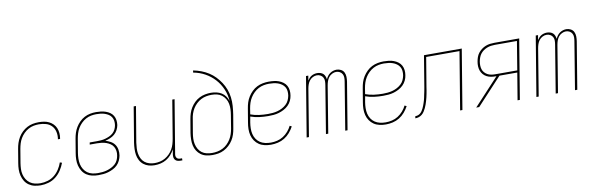

<svg xmlns="http://www.w3.org/2000/svg" viewBox="-50 -1187 5099 1646"><g transform="rotate(-10 2500.0 -363.5)"><path d="M201 8Q173 8 146.5 2Q120 -4 98.5 -19Q77 -34 63.5 -56Q50 -78 43.5 -104Q37 -130 37.5 -157.5Q38 -185 43 -213L63 -333Q67 -358 75 -383Q83 -408 97 -431.5Q111 -455 131 -474Q151 -493 174.5 -505.5Q198 -518 224 -523Q250 -528 276 -528Q299 -528 322 -524.5Q345 -521 365 -511Q385 -501 400.5 -485.5Q416 -470 424.5 -449.5Q433 -429 435 -406Q437 -383 433 -359L432 -355H413L414 -359Q419 -390 412 -420.5Q405 -451 385 -472Q365 -493 335.5 -501.5Q306 -510 274 -510Q251 -510 228 -505.5Q205 -501 183 -489Q161 -477 143 -459Q125 -441 112.5 -420Q100 -399 93 -376Q86 -353 82 -330L62 -210Q58 -185 57 -160Q56 -135 61.5 -112Q67 -89 79.5 -68.5Q92 -48 111 -34.5Q130 -21 153.5 -15.5Q177 -10 202 -10Q233 -10 265 -19.5Q297 -29 322.5 -49.5Q348 -70 366.5 -98.5Q385 -127 395 -157L413 -151Q401 -118 381 -87.5Q361 -57 332.5 -34.5Q304 -12 269 -2Q234 8 201 8Z M702 8Q674 8 647.5 2Q621 -4 599.5 -18.5Q578 -33 564 -55.5Q550 -78 543.5 -103.5Q537 -129 537.5 -157Q538 -185 543 -213L563 -333Q567 -358 575 -383Q583 -408 597 -431Q611 -454 630.5 -473.5Q650 -493 674 -505.5Q698 -518 723.5 -523Q749 -528 774 -528Q796 -528 817.5 -525.5Q839 -523 859 -516Q879 -509 895.5 -497.5Q912 -486 922.5 -468.5Q933 -451 936 -430Q939 -409 936 -387Q932 -365 921 -344.5Q910 -324 893 -309.5Q876 -295 854.5 -286Q833 -277 811 -272Q835 -265 856.5 -253Q878 -241 891.5 -221.5Q905 -202 909 -177Q913 -152 909 -126Q905 -105 895.5 -84Q886 -63 869.5 -46.5Q853 -30 832 -19.5Q811 -9 789.5 -2.5Q768 4 746 6Q724 8 702 8ZM702 -10Q722 -10 741.5 -12Q761 -14 780.5 -19.5Q800 -25 819 -34.5Q838 -44 853.5 -58Q869 -72 877.5 -91Q886 -110 889 -129Q893 -150 890 -170Q887 -190 877.5 -206.5Q868 -223 851.5 -234Q835 -245 816.5 -251.5Q798 -258 778 -260.5Q758 -263 737 -263H674L677 -281H740Q758 -281 776.5 -282.5Q795 -284 813 -289Q831 -294 849 -302Q867 -310 881.5 -323Q896 -336 904.5 -353.5Q913 -371 916 -389Q919 -408 916.5 -426.5Q914 -445 904.5 -460Q895 -475 880 -484.5Q865 -494 847.5 -500Q830 -506 811.5 -508Q793 -510 774 -510Q751 -510 728 -505.5Q705 -501 683 -489Q661 -477 643 -459Q625 -441 612.5 -420Q600 -399 593 -376Q586 -353 582 -330L562 -210Q558 -185 557.5 -160Q557 -135 562 -112Q567 -89 579.5 -68.5Q592 -48 610.5 -34.5Q629 -21 653 -15.5Q677 -10 702 -10Z M1192 8Q1165 8 1140.5 1Q1116 -6 1096.5 -21.5Q1077 -37 1065 -59.5Q1053 -82 1049 -107.5Q1045 -133 1046 -159.5Q1047 -186 1051 -213L1102 -520H1122L1070 -210Q1067 -186 1065.5 -162Q1064 -138 1068 -115Q1072 -92 1082 -71.5Q1092 -51 1109.5 -37Q1127 -23 1149.5 -16.5Q1172 -10 1196 -10Q1218 -10 1241.5 -15Q1265 -20 1286 -32Q1307 -44 1324.5 -61.5Q1342 -79 1354 -100Q1366 -121 1372.5 -143.5Q1379 -166 1383 -189L1438 -520H1458L1381 -56Q1379 -47 1380.5 -38Q1382 -29 1387.5 -22Q1393 -15 1401.5 -12.5Q1410 -10 1419 -10H1433V8H1416Q1403 8 1391 4.5Q1379 1 1371 -8Q1363 -17 1361 -30Q1359 -43 1361 -56L1368 -99Q1356 -75 1337 -53.5Q1318 -32 1294.5 -18Q1271 -4 1244.5 2Q1218 8 1192 8Z M1696 8Q1668 8 1642 2Q1616 -4 1595.5 -19Q1575 -34 1561.5 -55.5Q1548 -77 1542.5 -102.5Q1537 -128 1537.5 -155.5Q1538 -183 1542 -210L1562 -328Q1566 -353 1574 -378Q1582 -403 1596 -425.5Q1610 -448 1629.5 -467Q1649 -486 1673 -498Q1697 -510 1722.5 -515Q1748 -520 1773 -520Q1798 -520 1822 -514.5Q1846 -509 1866 -496.5Q1886 -484 1899.5 -464.5Q1913 -445 1920 -422Q1917 -477 1895.5 -527Q1874 -577 1838.5 -616Q1803 -655 1756 -681Q1709 -707 1654 -717L1657 -735Q1693 -728 1727 -715Q1761 -702 1790.5 -683Q1820 -664 1844 -639Q1868 -614 1887.5 -584.5Q1907 -555 1919.5 -521.5Q1932 -488 1936.5 -451.5Q1941 -415 1938.5 -377.5Q1936 -340 1930 -302L1910 -184Q1906 -159 1898 -134Q1890 -109 1875.5 -86Q1861 -63 1841 -44.5Q1821 -26 1797 -13.5Q1773 -1 1747 3.5Q1721 8 1696 8ZM1696 -10Q1719 -10 1742.5 -14.5Q1766 -19 1788 -30Q1810 -41 1828 -58.5Q1846 -76 1859 -97Q1872 -118 1879.5 -141Q1887 -164 1891 -187L1910 -304Q1914 -328 1915 -352.5Q1916 -377 1911.5 -400Q1907 -423 1895 -443Q1883 -463 1865 -477Q1847 -491 1824 -496.5Q1801 -502 1776 -502Q1753 -502 1729.5 -497.5Q1706 -493 1684.5 -482Q1663 -471 1644.5 -453.5Q1626 -436 1613 -415Q1600 -394 1592.5 -371Q1585 -348 1582 -325L1562 -207Q1558 -183 1557 -158.5Q1556 -134 1561 -111Q1566 -88 1577.5 -68Q1589 -48 1607 -34.5Q1625 -21 1648 -15.5Q1671 -10 1696 -10Z M2205 8Q2177 8 2150 2Q2123 -4 2101.5 -18.5Q2080 -33 2065 -55Q2050 -77 2043.5 -103Q2037 -129 2037.5 -157Q2038 -185 2043 -213L2063 -333Q2067 -359 2075 -384Q2083 -409 2097.5 -432Q2112 -455 2132 -474.5Q2152 -494 2176 -506Q2200 -518 2226.5 -523Q2253 -528 2278 -528Q2301 -528 2323 -525.5Q2345 -523 2365.5 -515.5Q2386 -508 2403.5 -495Q2421 -482 2431 -463.5Q2441 -445 2443.5 -423Q2446 -401 2442 -378Q2439 -356 2428.5 -334Q2418 -312 2400.5 -295Q2383 -278 2361 -266.5Q2339 -255 2316.5 -248.5Q2294 -242 2271 -240Q2248 -238 2225 -238Q2185 -238 2146 -243Q2107 -248 2071 -261L2062 -210Q2058 -185 2057.5 -159.5Q2057 -134 2062.5 -110.5Q2068 -87 2081 -67Q2094 -47 2113.5 -34Q2133 -21 2157 -15.5Q2181 -10 2207 -10Q2234 -10 2262 -16.5Q2290 -23 2314.5 -38.5Q2339 -54 2358.5 -76.5Q2378 -99 2390 -124L2407 -116Q2392 -88 2371 -63.5Q2350 -39 2323 -22.5Q2296 -6 2265.5 1Q2235 8 2205 8ZM2225 -256Q2246 -256 2267 -258Q2288 -260 2308.5 -265.5Q2329 -271 2348.5 -281Q2368 -291 2384.5 -306Q2401 -321 2410 -340.5Q2419 -360 2423 -381Q2426 -401 2424 -420.5Q2422 -440 2412.5 -455.5Q2403 -471 2387.5 -482Q2372 -493 2354.5 -499Q2337 -505 2317.5 -507.5Q2298 -510 2278 -510Q2255 -510 2231.5 -505.5Q2208 -501 2186 -489.5Q2164 -478 2145.5 -460Q2127 -442 2114 -421Q2101 -400 2093.5 -377Q2086 -354 2082 -330L2074 -279Q2109 -266 2147.5 -261Q2186 -256 2225 -256Z M2516 0 2602 -520H2622L2615 -478Q2622 -489 2631 -499Q2640 -509 2651.5 -515.5Q2663 -522 2675.5 -525Q2688 -528 2700 -528Q2715 -528 2729 -523.5Q2743 -519 2752.5 -510Q2762 -501 2767 -488Q2772 -475 2774 -461Q2780 -475 2789.5 -488Q2799 -501 2812 -510Q2825 -519 2839.5 -523.5Q2854 -528 2869 -528Q2889 -528 2907 -518.5Q2925 -509 2933.5 -491.5Q2942 -474 2942.5 -453Q2943 -432 2940 -412L2872 0H2852L2920 -415Q2923 -432 2923 -449Q2923 -466 2915.5 -480Q2908 -494 2893.5 -502Q2879 -510 2862 -510Q2845 -510 2827 -501Q2809 -492 2797.5 -477Q2786 -462 2780 -444Q2774 -426 2771 -408L2704 0H2684L2752 -415Q2755 -432 2755 -449Q2755 -466 2747.5 -480Q2740 -494 2725.5 -502Q2711 -510 2694 -510Q2676 -510 2658.5 -501Q2641 -492 2629.5 -477Q2618 -462 2612 -444Q2606 -426 2603 -408L2536 0Z M3205 8Q3177 8 3150 2Q3123 -4 3101.5 -18.5Q3080 -33 3065 -55Q3050 -77 3043.5 -103Q3037 -129 3037.5 -157Q3038 -185 3043 -213L3063 -333Q3067 -359 3075 -384Q3083 -409 3097.5 -432Q3112 -455 3132 -474.5Q3152 -494 3176 -506Q3200 -518 3226.5 -523Q3253 -528 3278 -528Q3301 -528 3323 -525.5Q3345 -523 3365.5 -515.5Q3386 -508 3403.5 -495Q3421 -482 3431 -463.5Q3441 -445 3443.5 -423Q3446 -401 3442 -378Q3439 -356 3428.5 -334Q3418 -312 3400.5 -295Q3383 -278 3361 -266.5Q3339 -255 3316.5 -248.5Q3294 -242 3271 -240Q3248 -238 3225 -238Q3185 -238 3146 -243Q3107 -248 3071 -261L3062 -210Q3058 -185 3057.5 -159.5Q3057 -134 3062.5 -110.5Q3068 -87 3081 -67Q3094 -47 3113.5 -34Q3133 -21 3157 -15.5Q3181 -10 3207 -10Q3234 -10 3262 -16.5Q3290 -23 3314.5 -38.5Q3339 -54 3358.5 -76.5Q3378 -99 3390 -124L3407 -116Q3392 -88 3371 -63.5Q3350 -39 3323 -22.5Q3296 -6 3265.5 1Q3235 8 3205 8ZM3225 -256Q3246 -256 3267 -258Q3288 -260 3308.5 -265.5Q3329 -271 3348.5 -281Q3368 -291 3384.5 -306Q3401 -321 3410 -340.5Q3419 -360 3423 -381Q3426 -401 3424 -420.5Q3422 -440 3412.5 -455.5Q3403 -471 3387.5 -482Q3372 -493 3354.5 -499Q3337 -505 3317.5 -507.5Q3298 -510 3278 -510Q3255 -510 3231.5 -505.5Q3208 -501 3186 -489.5Q3164 -478 3145.5 -460Q3127 -442 3114 -421Q3101 -400 3093.5 -377Q3086 -354 3082 -330L3074 -279Q3109 -266 3147.5 -261Q3186 -256 3225 -256Z M3462 0 3465 -18Q3476 -18 3487.5 -21.5Q3499 -25 3508.5 -33Q3518 -41 3525 -51.5Q3532 -62 3537 -72.5Q3542 -83 3546.5 -94.5Q3551 -106 3554.5 -117Q3558 -128 3561.5 -139.5Q3565 -151 3567 -162Q3569 -173 3571.5 -184.5Q3574 -196 3576.5 -207.5Q3579 -219 3581 -230.5Q3583 -242 3585 -253L3629 -520H3958L3872 0H3852L3935 -502H3645L3603 -250Q3601 -235 3598.5 -220Q3596 -205 3593 -190Q3590 -175 3586.5 -160Q3583 -145 3578.5 -130Q3574 -115 3569 -100.5Q3564 -86 3557 -71.5Q3550 -57 3541.5 -43.5Q3533 -30 3520 -19.5Q3507 -9 3492 -4.5Q3477 0 3462 0Z M3992 0 4210 -235H4202Q4181 -235 4161.5 -238.5Q4142 -242 4125 -251Q4108 -260 4095.5 -274.5Q4083 -289 4076.5 -307Q4070 -325 4069 -345.5Q4068 -366 4072 -387Q4075 -405 4081.5 -424Q4088 -443 4100.5 -459Q4113 -475 4129.5 -487.5Q4146 -500 4165 -507.5Q4184 -515 4203.5 -517.5Q4223 -520 4242 -520H4458L4372 0H4352L4391 -235H4236L4018 0ZM4202 -253H4394L4435 -502H4242Q4225 -502 4208 -499.5Q4191 -497 4174.5 -490.5Q4158 -484 4143 -473.5Q4128 -463 4117 -448.5Q4106 -434 4100 -417Q4094 -400 4091 -384Q4088 -366 4088.5 -348.5Q4089 -331 4094 -315.5Q4099 -300 4110 -287.5Q4121 -275 4135.5 -267Q4150 -259 4167 -256Q4184 -253 4202 -253Z M4516 0 4602 -520H4622L4615 -478Q4622 -489 4631 -499Q4640 -509 4651.5 -515.5Q4663 -522 4675.5 -525Q4688 -528 4700 -528Q4715 -528 4729 -523.5Q4743 -519 4752.5 -510Q4762 -501 4767 -488Q4772 -475 4774 -461Q4780 -475 4789.5 -488Q4799 -501 4812 -510Q4825 -519 4839.5 -523.5Q4854 -528 4869 -528Q4889 -528 4907 -518.5Q4925 -509 4933.5 -491.5Q4942 -474 4942.5 -453Q4943 -432 4940 -412L4872 0H4852L4920 -415Q4923 -432 4923 -449Q4923 -466 4915.5 -480Q4908 -494 4893.5 -502Q4879 -510 4862 -510Q4845 -510 4827 -501Q4809 -492 4797.5 -477Q4786 -462 4780 -444Q4774 -426 4771 -408L4704 0H4684L4752 -415Q4755 -432 4755 -449Q4755 -466 4747.5 -480Q4740 -494 4725.5 -502Q4711 -510 4694 -510Q4676 -510 4658.5 -501Q4641 -492 4629.5 -477Q4618 -462 4612 -444Q4606 -426 4603 -408L4536 0Z"/></g></svg>

Font: Iosevka Thin
Style: Italic
Weight: 100
Italic angle: -9°
Monospace: yes
Designer: Belleve Invis
Foundry: Belleve Invis
Version: Version 32.5.0; ttfautohint (v1.8.4)